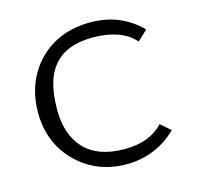

<svg xmlns="http://www.w3.org/2000/svg" viewBox="-102 -798 934 908"><g transform="rotate(-15 365.5 -344.5)"><path d="M413 -691Q414 -691 416 -691Q564 -691 663 -590L614 -544Q551 -617 414 -619Q412 -619 410 -619Q277 -619 216 -544Q159 -478 158 -337Q158 -333 158 -330Q158 -209 223 -140Q288 -71 414 -70Q417 -70 421 -70Q543 -70 608 -141L657 -99Q555 0 414 2Q413 2 411 2Q266 2 167 -94Q69 -191 67 -337Q67 -339 67 -340Q67 -491 162 -591Q259 -690 413 -691Z"/></g></svg>

Font: New Athena Unicode
Style: Regular
Weight: 400
Designer: J. Rusten 1997; rev. by R. Hancock 2001, 2002, rev. by D. Mastronarde 2002-2021
Foundry: GreekKeys New Athena Unicode
Version: Version 5.008